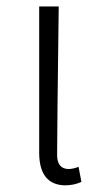

<svg xmlns="http://www.w3.org/2000/svg" viewBox="-20 -553 310 586"><path d="M177.7 12.7Q100.6 10.7 99.6 -85V-533.2H159.2Q154.3 -147.5 154.3 -78.1Q155.3 -38.1 188.5 -37.1Q203.1 -37.1 219.7 -43.9L228.5 2Q206.1 12.7 177.7 12.7Z"/></svg>

Font: Taipei Sans TC Beta Light
Style: Regular
Weight: 300
Designer: JT Foundry
Foundry: JT Foundry
Version: Version 1.000